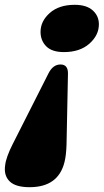

<svg xmlns="http://www.w3.org/2000/svg" viewBox="-29 -567 431 798"><path d="M94 211Q35 211 10.5 186.2Q-14 161.5 -7.5 119.5Q-6 104 2.2 81Q10.5 58 23 33.5L172.5 -262Q191 -299 222.5 -299Q254 -299 253.5 -261L247.5 34.5Q246 80 239 107Q213 211 94 211ZM281.5 -547Q330.5 -547 356.2 -524Q382 -501 382 -466Q382 -420.5 342.5 -385.5Q303 -350.5 236.5 -350.5Q187 -350.5 163.2 -374.5Q139.5 -398.5 139.5 -434.5Q139.5 -479 177.8 -513Q216 -547 281.5 -547Z"/></svg>

Font: Fraunces 72pt Soft Black
Style: Italic
Weight: 900
Italic angle: -16°
Version: Version 1.000;[b76b70a41]